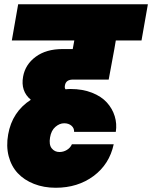

<svg xmlns="http://www.w3.org/2000/svg" viewBox="-20 -760 711 897"><path d="M511.2 -85.9Q491.2 7.3 417.2 62.3Q343.3 117.2 240.2 117.2Q184.6 117.2 138.7 99.1Q92.8 81.1 62.7 48.8Q32.7 16.6 20.5 -30.3Q8.3 -77.1 18.1 -131.8Q36.6 -237.3 124 -293.9Q75.7 -334 87.9 -401.9Q98.1 -459 147 -494.9Q195.8 -530.8 272 -530.8H319.8L327.1 -570.8H35.2L64.9 -740.2H670.9L641.1 -570.8H521L514.2 -530.8L487.8 -388.2H320.8Q287.1 -388.2 283.2 -359.9Q281.2 -348.6 286.1 -342.8Q297.9 -344.2 310.1 -344.2Q365.7 -344.2 409.7 -326.9Q453.6 -309.6 479.2 -281.2Q504.9 -252.9 515.9 -217.3Q526.9 -181.6 521 -144H326.2Q327.1 -161.1 314 -172.6Q300.8 -184.1 279.8 -184.1Q258.3 -184.1 238.8 -167.2Q219.2 -150.4 213.9 -118.2Q208 -84 221.7 -66.9Q235.4 -49.8 257.8 -49.8Q276.4 -49.8 292.5 -59.6Q308.6 -69.3 315.9 -85.9Z"/></svg>

Font: SVN-Poppins Black
Style: Italic
Weight: 900
Italic angle: -10°
Designer: Ninad Kale (Devanagari), Jonny Pinhorn (Latin)
Foundry: Indian Type Foundry
Version: Version 3.002 2017